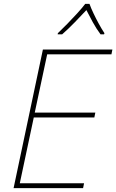

<svg xmlns="http://www.w3.org/2000/svg" viewBox="-20 -969 599 989"><path d="M50 0 201 -714H559L554 -689H223L159 -389H471L466 -364H154L82 -25H413L408 0ZM278 -798Q300 -819 326.5 -846Q353 -873 378 -900.5Q403 -928 419 -949H441Q448 -929 461 -901.5Q474 -874 489 -846.5Q504 -819 518 -798L516 -792H498Q477 -820 458 -854.5Q439 -889 425 -917Q399 -889 365.5 -854.5Q332 -820 300 -792H277Z"/></svg>

Font: Noto Sans Thin
Style: Italic
Weight: 100
Italic angle: -12°
Designer: Monotype Design Team
Foundry: Monotype Imaging Inc.
Version: Version 2.013; ttfautohint (v1.8.4.7-5d5b)